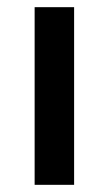

<svg xmlns="http://www.w3.org/2000/svg" viewBox="-20 -515 303 535"><path d="M76.5 0V-495H186.5V0Z"/></svg>

Font: Geologica Thin Roman
Style: Regular
Weight: 400
Version: Version 1.010;gftools[0.9.28]